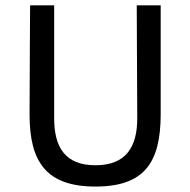

<svg xmlns="http://www.w3.org/2000/svg" viewBox="-20 -683 707 713"><path d="M89.8 -257.3C89.8 -83 150.9 9.8 334.5 9.8C517.6 9.8 576.2 -81.1 576.7 -257.3V-663.1H487.8C487.8 -663.1 489.7 -302.2 489.7 -243.7C489.7 -137.7 448.2 -69.3 334.5 -69.3C220.7 -69.3 181.2 -137.7 181.2 -243.7V-663.1H91.8C91.8 -663.1 89.8 -340.8 89.8 -257.3Z"/></svg>

Font: Basic
Style: Regular
Weight: 400
Designer: Magnus Gaarde
Foundry: Magnus Gaarde
Version: Version 1.001